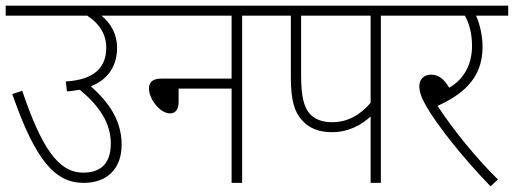

<svg xmlns="http://www.w3.org/2000/svg" viewBox="-20 -642 1804 674"><path d="M0 -622V-587H286C329 -560 353 -521 353 -475C353 -404 310 -362 211 -356L215 -321C231 -322 246 -325 260 -327C329 -270 369 -210 369 -138C369 -58 323 -36 272 -36C183 -36 125 -127 58 -323L23 -312C104 -80 172 0 274 0C354 0 407 -48 407 -134C407 -223 358 -286 299 -339C362 -364 391 -413 391 -475C391 -520 370 -560 336 -587H474V-622Z M461 -622V-587H793V-366H546C514 -366 503 -352 503 -331C503 -293 543 -244 576 -244C595 -244 607 -256 607 -284V-331H793V0H830V-587H933V-622Z M1317 -587H1420V-622H919V-587H1001V-371C1001 -291 1013 -250 1040 -220C1065 -192 1099 -178 1145 -178C1206 -178 1250 -205 1281 -233V0H1317ZM1281 -587V-281C1244 -238 1200 -213 1146 -213C1113 -213 1086 -222 1067 -243C1048 -266 1037 -298 1037 -380V-587Z M1728 -12C1654 -84 1572 -185 1516 -270C1595 -307 1674 -360 1674 -477C1674 -516 1664 -560 1651 -587H1764V-622H1406V-587H1612C1624 -566 1637 -531 1637 -481C1637 -411 1605 -362 1557 -334C1538 -366 1519 -380 1493 -380C1469 -380 1452 -364 1452 -340C1452 -321 1458 -301 1477 -268C1513 -206 1599 -94 1702 12Z"/></svg>

Font: Noto Sans Devanagari UI SemiCondensed ExtraLight
Style: Regular
Weight: 200
Width: 4
Designer: Jelle Bosma - Monotype Design Team
Foundry: Monotype Imaging Inc.
Version: Version 2.004